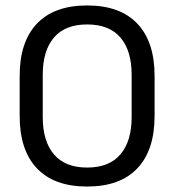

<svg xmlns="http://www.w3.org/2000/svg" viewBox="-20 -671 638 703"><path d="M299 12Q178 12 115 -54.8Q52 -121.5 52 -246V-393.5Q52 -517.5 115 -584.2Q178 -651 299 -651Q420 -651 483 -584.2Q546 -517.5 546 -393.5V-246Q546 -121.5 483 -54.8Q420 12 299 12ZM299 -57.5Q380 -57.5 421 -105.8Q462 -154 462 -242.5V-397Q462 -485.5 421 -533.5Q380 -581.5 299 -581.5Q218.5 -581.5 177.5 -533.5Q136.5 -485.5 136.5 -397V-242.5Q136.5 -154 177.5 -105.8Q218.5 -57.5 299 -57.5Z"/></svg>

Font: Anek Odia Medium
Style: Regular
Weight: 400
Version: Version 1.003